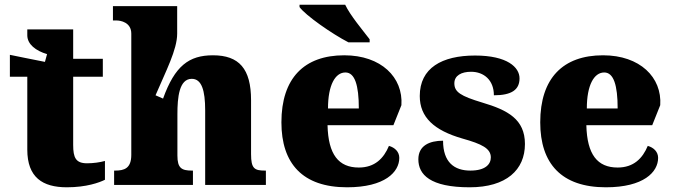

<svg xmlns="http://www.w3.org/2000/svg" viewBox="-20 -786 2873 816"><path d="M264 10C347 10 402 -10 426 -22V-102C405 -96 377 -92 350 -92C302 -92 291 -116 291 -170V-460H417V-536H291V-661H96V-636C96 -598 132 -570 180 -556L171 -523C112 -535 59 -545 22 -553V-460H96V-150C96 -32 161 10 264 10Z M800 0V-61H796C752 -61 734 -71 734 -125V-301C734 -371 741 -451 795 -451C837 -451 852 -402 852 -317V0H1110V-61H1106C1061 -61 1047 -70 1047 -131V-360C1047 -494 996 -551 885 -551C783 -551 723 -506 673 -367L641 -381C685 -484 733 -575 733 -643V-760H460V-699H475C491 -699 538 -692 538 -643V-128C538 -70 508 -61 469 -61H465V0Z M1551 -606V-619C1522 -657 1468 -721 1447 -766H1253V-756C1278 -721 1391 -642 1461 -606ZM1455 10C1616 10 1677 -55 1677 -115C1677 -141 1658 -159 1633 -166C1611 -113 1573 -74 1505 -74C1419 -74 1375 -129 1372 -254H1652L1686 -339C1694 -457 1600 -551 1443 -551C1273 -551 1176 -454 1176 -266C1176 -91 1266 10 1455 10ZM1374 -325C1374 -425 1405 -478 1448 -478C1488 -478 1505 -424 1505 -325Z M1976 10C2132 10 2211 -64 2211 -174C2211 -279 2138 -318 2030 -350C1937 -378 1911 -395 1911 -432C1911 -465 1941 -481 1982 -481C2036 -481 2079 -446 2079 -381C2155 -381 2188 -405 2188 -453C2188 -500 2136 -550 1999 -550C1858 -550 1764 -497 1764 -378C1764 -288 1824 -232 1946 -197C2028 -174 2066 -155 2066 -117C2066 -88 2043 -61 1979 -61C1911 -61 1863 -96 1863 -188C1805 -188 1758 -167 1758 -109C1758 -44 1808 10 1976 10Z M2555 10C2716 10 2777 -55 2777 -115C2777 -141 2758 -159 2733 -166C2711 -113 2673 -74 2605 -74C2519 -74 2475 -129 2472 -254H2752L2786 -339C2794 -457 2700 -551 2543 -551C2373 -551 2276 -454 2276 -266C2276 -91 2366 10 2555 10ZM2474 -325C2474 -425 2505 -478 2548 -478C2588 -478 2605 -424 2605 -325Z"/></svg>

Font: UArctic Serif Black
Style: Regular
Weight: 900
Designer: Customization by Puisto advertising & original work Monotype Design Team
Foundry: Monotype Imaging Inc.
Version: Version 2.004